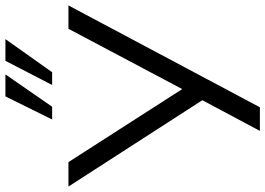

<svg xmlns="http://www.w3.org/2000/svg" viewBox="-156 -822 977 707"><g transform="rotate(-90 332.5 -468.5)"><path d="M0 0ZM204 0 317 -212 -1 -705H89L358 -286L580 -705H666L291 0ZM246 -765 331 -937H412L293 -765ZM373 -765 462 -937H542L420 -765Z"/></g></svg>

Font: Winston
Style: Regular
Weight: 400
Designer: Original fonts by Vernon Adams / Changes by Cristiano Sobral
Foundry: Original fonts by Vernon Adams / Changes by Cristiano Sobral
Version: Version 2.503;July 17, 2020;FontCreator 13.0.0.2655 64-bit